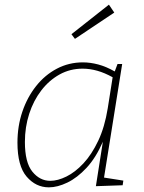

<svg xmlns="http://www.w3.org/2000/svg" viewBox="-20 -798 620 825"><path d="M190 7Q134 7 94.5 -39Q55 -85 55 -185Q55 -256 76 -318Q97 -380 135 -428Q173 -476 224.5 -503Q276 -530 336 -530Q368 -530 402 -521Q436 -512 473 -491L485 -523H505L427 -35L510 -22L507 -2L392 2L422 -189Q392 -120 352 -77Q312 -34 269.5 -13.5Q227 7 190 7ZM196 -21Q228 -21 265.5 -39.5Q303 -58 338.5 -96Q374 -134 402 -193Q430 -252 443 -333L464 -466Q430 -485 398 -494Q366 -503 335 -503Q281 -503 236 -478Q191 -453 157.5 -409.5Q124 -366 105.5 -309Q87 -252 87 -188Q87 -100 119 -60.5Q151 -21 196 -21ZM302 -631 287 -651 448 -778 471 -744Z"/></svg>

Font: Bitter ExtraLight
Style: Italic
Weight: 200
Italic angle: -9°
Designer: Sol Matas, and Bitter project Authors
Foundry: Sol Matas
Version: Version 2.001